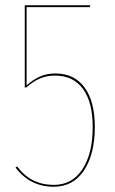

<svg xmlns="http://www.w3.org/2000/svg" viewBox="-20 -700 435 729"><path d="M321 -673H81V-376Q106 -398 132 -409.5Q158 -421 190 -421Q262 -421 301 -368Q340 -315 340 -218Q340 -115 299 -53Q258 9 184 9Q94 9 39 -64L45 -68Q97 2 184 2Q254 2 293 -57.5Q332 -117 332 -218Q332 -312 295 -362.5Q258 -413 189 -413Q157 -413 131.5 -402Q106 -391 80 -368H74V-680H323Z"/></svg>

Font: Fira Sans Compressed Eight
Style: Regular
Weight: 100
Width: 1
Designer: bBox Type GmbH & Carrois Corporate GbR & Edenspiekermann AG
Foundry: bBox Type GmbH & Carrois Corporate GbR & Edenspiekermann AG
Version: Version 4.301